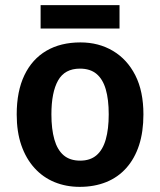

<svg xmlns="http://www.w3.org/2000/svg" viewBox="-20 -717 622 747"><path d="M538 -272Q538 -204 521 -152Q504 -100 471.5 -63.5Q439 -27 393 -8.5Q347 10 290 10Q237 10 192 -8.5Q147 -27 114 -63.5Q81 -100 63 -152Q45 -204 45 -272Q45 -362 75 -424.5Q105 -487 160.5 -519.5Q216 -552 293 -552Q364 -552 419.5 -519Q475 -486 506.5 -424Q538 -362 538 -272ZM180 -272Q180 -215 191.5 -174.5Q203 -134 227.5 -113Q252 -92 292 -92Q331 -92 355.5 -113Q380 -134 391.5 -174.5Q403 -215 403 -272Q403 -330 391.5 -369.5Q380 -409 355.5 -429.5Q331 -450 291 -450Q232 -450 206 -404Q180 -358 180 -272ZM445 -697V-606H138V-697Z"/></svg>

Font: Noto Sans Display SemiBold
Style: Regular
Weight: 600
Designer: Monotype Design Team
Foundry: Monotype Imaging Inc.
Version: Version 2.003